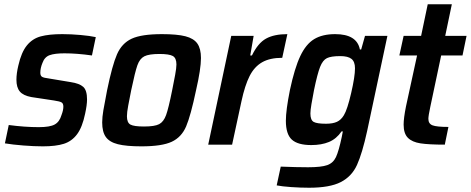

<svg xmlns="http://www.w3.org/2000/svg" viewBox="-20 -678 2207 900"><path d="M3 -6 21 -92Q96 -82 162 -82Q214 -82 236.5 -94.5Q259 -107 268 -138Q277 -161 277 -178Q277 -193 268.5 -198Q260 -203 233 -207L127 -223Q89 -230 73 -249Q57 -268 57 -304Q57 -334 66 -371Q80 -433 106 -465Q132 -497 171 -507.5Q210 -518 272 -518Q313 -518 357.5 -514Q402 -510 429 -504L411 -418Q341 -428 282 -428Q237 -428 213 -419.5Q189 -411 179 -383Q169 -359 169 -337Q169 -323 177 -318Q185 -313 210 -310L312 -293Q352 -287 370 -271Q388 -255 388 -212Q388 -186 379 -145Q366 -82 341.5 -49Q317 -16 279.5 -4Q242 8 181 8Q140 8 89.5 4Q39 0 3 -6Z M459 -104Q459 -129 464.5 -161Q470 -193 482 -255Q506 -372 528.5 -423.5Q551 -475 597 -496.5Q643 -518 739 -518Q810 -518 849 -508Q888 -498 905 -474Q922 -450 922 -406Q922 -355 899 -255Q874 -136 852.5 -85.5Q831 -35 785 -13.5Q739 8 643 8Q572 8 532.5 -2Q493 -12 476 -36Q459 -60 459 -104ZM787 -255Q795 -295 801 -327Q807 -359 807 -376Q807 -406 790 -415.5Q773 -425 727 -425Q678 -425 656.5 -414Q635 -403 624 -372Q613 -341 595 -255Q587 -215 581 -183Q575 -151 575 -133Q575 -103 591.5 -94Q608 -85 655 -85Q705 -85 726 -96Q747 -107 758.5 -138.5Q770 -170 787 -255Z M1064 -510H1169L1153 -418H1161Q1189 -476 1227 -497Q1265 -518 1327 -518L1303 -407Q1245 -407 1208.5 -386Q1172 -365 1150 -321.5Q1128 -278 1112 -204L1068 0H956Z M1277 191 1296 103Q1370 106 1424 106Q1486 106 1514 96Q1542 86 1555 58Q1568 30 1582 -36L1587 -62H1581Q1557 -27 1522 -12.5Q1487 2 1439 2Q1376 2 1348 -23.5Q1320 -49 1320 -112Q1320 -161 1339 -256Q1361 -359 1387.5 -415Q1414 -471 1452.5 -494.5Q1491 -518 1551 -518Q1653 -518 1667 -446H1673L1691 -510H1796L1701 -64Q1678 41 1653.5 95Q1629 149 1577.5 175.5Q1526 202 1429 202Q1389 202 1345.5 199Q1302 196 1277 191ZM1592 -138Q1608 -164 1626 -241.5Q1644 -319 1644 -358Q1644 -389 1627.5 -402Q1611 -415 1575 -415Q1532 -415 1512.5 -405.5Q1493 -396 1480.5 -364.5Q1468 -333 1452 -256Q1445 -220 1440 -190.5Q1435 -161 1435 -146Q1435 -115 1450.5 -106.5Q1466 -98 1508 -98Q1540 -98 1559.5 -107Q1579 -116 1592 -138Z M1872 -94Q1872 -124 1883 -179L1935 -418H1852L1872 -510H1954L1985 -658H2098L2067 -510H2167L2148 -418H2048L1997 -177Q1988 -135 1988 -121Q1988 -98 2007.5 -90.5Q2027 -83 2082 -83L2065 0Q1990 0 1951 -6Q1912 -12 1892 -32Q1872 -52 1872 -94Z"/></svg>

Font: Saira Semi Condensed Medium
Style: Italic
Weight: 500
Width: 4
Italic angle: -12°
Designer: Hector Gatti with collaboration of the Omnibus-Type team
Foundry: Omnibus-Type
Version: Version 1.001; ttfautohint (v1.8)